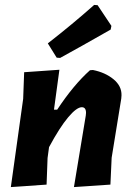

<svg xmlns="http://www.w3.org/2000/svg" viewBox="-20 -755 546 779"><path d="M362 -735 376 -734 432 -650 429 -635Q301 -562 224 -520L210 -521L174 -579Q273 -656 362 -735ZM24 4 74 -354 78 -462 221 -472 199 -310H212Q278 -410 345 -470L357 -471Q407 -461 440.5 -433.5Q474 -406 473 -368L472 -355L433 -115L428 -6L280 4L328 -286L329 -297Q329 -320 312 -320Q291 -320 256.5 -279Q222 -238 179 -158L173 -114L169 -6Z"/></svg>

Font: Alegreya Sans SC ExtraBold
Style: Italic
Weight: 800
Italic angle: -7°
Designer: Juan Pablo del Peral
Foundry: Huerta Tipografica
Version: Version 2.007